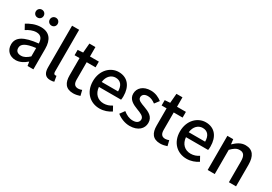

<svg xmlns="http://www.w3.org/2000/svg" viewBox="28 -1731 3788 2678"><g transform="rotate(30 1921.5 -392.0)"><path d="M217 13C283 13 342 -20 392 -63H395L405 0H499V-331C499 -477 436 -564 299 -564C211 -564 134 -528 77 -492L120 -414C167 -444 221 -470 279 -470C360 -470 383 -414 384 -350C155 -325 55 -264 55 -146C55 -49 122 13 217 13ZM252 -78C203 -78 166 -100 166 -154C166 -216 221 -257 384 -277V-142C339 -101 300 -78 252 -78ZM187 -654C224 -654 251 -682 251 -717C251 -753 224 -781 187 -781C151 -781 124 -753 124 -717C124 -682 151 -654 187 -654ZM413 -654C450 -654 476 -682 476 -717C476 -753 450 -781 413 -781C376 -781 349 -753 349 -717C349 -682 376 -654 413 -654Z M776 13C804 13 824 9 838 4L823 -83C813 -81 809 -81 804 -81C790 -81 776 -92 776 -123V-797H662V-129C662 -40 693 13 776 13Z M1145 13C1185 13 1222 3 1253 -7L1232 -92C1216 -85 1192 -79 1173 -79C1116 -79 1093 -113 1093 -179V-458H1236V-550H1093V-702H996L983 -550L898 -544V-458H978V-180C978 -64 1021 13 1145 13Z M1568 13C1640 13 1703 -11 1754 -45L1714 -118C1674 -92 1632 -77 1583 -77C1488 -77 1422 -140 1413 -245H1770C1773 -258 1775 -281 1775 -303C1775 -459 1697 -564 1551 -564C1422 -564 1300 -453 1300 -274C1300 -93 1419 13 1568 13ZM1412 -324C1423 -421 1484 -474 1553 -474C1633 -474 1676 -419 1676 -324Z M2053 13C2189 13 2262 -62 2262 -154C2262 -258 2177 -292 2100 -321C2040 -343 1983 -361 1983 -408C1983 -446 2011 -476 2071 -476C2117 -476 2156 -456 2194 -428L2248 -499C2203 -534 2143 -564 2069 -564C1948 -564 1874 -495 1874 -403C1874 -310 1958 -271 2031 -243C2091 -220 2153 -198 2153 -148C2153 -106 2122 -74 2056 -74C1997 -74 1949 -98 1900 -137L1846 -63C1899 -19 1977 13 2053 13Z M2547 13C2587 13 2624 3 2655 -7L2634 -92C2618 -85 2594 -79 2575 -79C2518 -79 2495 -113 2495 -179V-458H2638V-550H2495V-702H2398L2385 -550L2300 -544V-458H2380V-180C2380 -64 2423 13 2547 13Z M2970 13C3042 13 3105 -11 3156 -45L3116 -118C3076 -92 3034 -77 2985 -77C2890 -77 2824 -140 2815 -245H3172C3175 -258 3177 -281 3177 -303C3177 -459 3099 -564 2953 -564C2824 -564 2702 -453 2702 -274C2702 -93 2821 13 2970 13ZM2814 -324C2825 -421 2886 -474 2955 -474C3035 -474 3078 -419 3078 -324Z M3306 0H3420V-390C3469 -439 3504 -465 3555 -465C3620 -465 3648 -427 3648 -332V0H3763V-346C3763 -486 3711 -564 3594 -564C3519 -564 3463 -523 3412 -474H3409L3400 -550H3306Z"/></g></svg>

Font: Genne Gothic Medium
Style: Regular
Weight: 500
Designer: Ryoko NISHIZUKA (kana & ideographs); Paul D. Hunt (Latin, Greek & Cyrillic); Wenlong ZHANG (bopomofo); Sandoll Communica
Foundry: Adobe Systems Incorporated
Version: Version 1.004;PS 1.004;hotconv 16.6.51;makeotf.lib2.5.65220